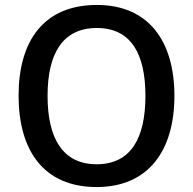

<svg xmlns="http://www.w3.org/2000/svg" viewBox="-20 -745 779 775"><path d="M684 -358C684 -580 579 -725 371 -725C156 -725 55 -579 55 -359C55 -138 156 10 370 10C579 10 684 -137 684 -358ZM172 -358C172 -529 233 -632 371 -632C508 -632 567 -529 567 -358C567 -187 508 -82 370 -82C233 -82 172 -187 172 -358Z"/></svg>

Font: Noto Sans Thai Medium
Style: Regular
Weight: 500
Designer: Monotype Design Team
Foundry: Monotype Imaging Inc.
Version: Version 1.901